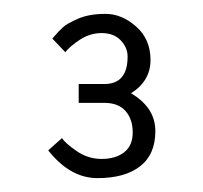

<svg xmlns="http://www.w3.org/2000/svg" viewBox="-20 -762 290 274"><path d="M167 -628.9Q201.7 -608.4 201.7 -575Q201.7 -541.5 179.9 -524.7Q158.2 -507.8 119.1 -507.8Q80.1 -507.8 48.8 -547.4L68.4 -564.9Q73.2 -557.6 89.4 -546.4Q105.5 -535.2 125.2 -535.2Q145 -535.2 157.2 -544.7Q169.4 -554.2 169.4 -573Q169.4 -591.8 159.2 -603.5Q148.9 -615.2 128.9 -615.2H92.3V-642.1H128.9Q162.1 -642.1 162.1 -681.2Q162.1 -694.3 152.1 -704.6Q142.1 -714.8 125.2 -714.8Q108.4 -714.8 94 -705.3Q79.6 -695.8 73.2 -687.5L54.7 -707Q63.5 -717.3 69.6 -722.9Q75.7 -728.5 91.6 -735.4Q107.4 -742.2 130.6 -742.2Q153.8 -742.2 174.3 -724.1Q194.8 -706.1 194.8 -676.3Q194.8 -646.5 167 -628.9Z"/></svg>

Font: News Cycle
Style: Regular
Weight: 500
Version: Version 0.5.2